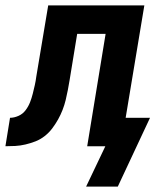

<svg xmlns="http://www.w3.org/2000/svg" viewBox="-61 -540 581 709"><path d="M257 149 328 0H261L329 -415H224L196 -244Q193 -226 189.5 -207.5Q186 -189 181.5 -170.5Q177 -152 170 -134Q163 -116 153.5 -99Q144 -82 132 -66Q120 -50 104 -37.5Q88 -25 70 -18Q52 -11 33 -6.5Q14 -2 -4.5 -1Q-23 0 -41 0L-24 -105Q-9 -105 7 -112Q23 -119 33.5 -133Q44 -147 50 -162.5Q56 -178 60 -194Q64 -210 67.5 -225.5Q71 -241 73 -257L117 -520H472L403 -105H493L374 149Z"/></svg>

Font: Iosevka Extrabold
Style: Italic
Weight: 800
Italic angle: -9°
Monospace: yes
Designer: Belleve Invis
Foundry: Belleve Invis
Version: Version 32.5.0; ttfautohint (v1.8.4)